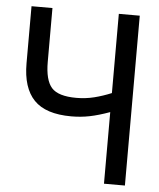

<svg xmlns="http://www.w3.org/2000/svg" viewBox="-52 -759 666 804"><g transform="rotate(5 281.5 -357.0)"><path d="M415 0V-301Q368 -284 331 -276.5Q294 -269 254 -269Q146 -269 97 -320Q48 -371 48 -474V-714H136V-488Q136 -411 164 -379.5Q192 -348 268 -348Q307 -348 343 -357Q379 -366 415 -381V-714H503V0Z"/></g></svg>

Font: Noto Sans Mono SemiCondensed
Style: Regular
Weight: 400
Width: 4
Designer: Monotype Design Team
Foundry: Monotype Imaging Inc.
Version: Version 2.014